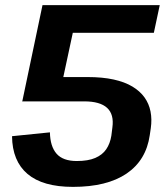

<svg xmlns="http://www.w3.org/2000/svg" viewBox="-20 -720 651 750"><path d="M265 10Q147 10 87.5 -40.5Q28 -91 27 -188L175 -203Q176 -148 201 -119.5Q226 -91 280 -91Q324 -91 352 -103Q380 -115 395 -137Q410 -159 415 -190L419 -222Q426 -273 398.5 -298.5Q371 -324 309 -324H66L181 -419H322Q380 -419 423.5 -409.5Q467 -400 497 -382Q527 -364 544.5 -339.5Q562 -315 568 -284.5Q574 -254 569 -219L565 -192Q551 -94 474.5 -42Q398 10 265 10ZM146 -700H604L581 -592H224L282 -674L214 -357L67 -324Z"/></svg>

Font: Pathway Extreme SemiCondensed
Style: Bold Italic
Weight: 700
Width: 4
Italic angle: -8°
Version: Version 1.001;gftools[0.9.26]